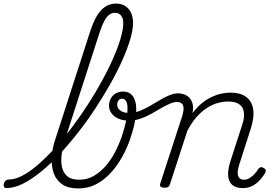

<svg xmlns="http://www.w3.org/2000/svg" viewBox="-171 -1039 1538 1078"><path d="M-135 17Q-145 17 -148.5 9.5Q-152 2 -150 -7Q-148 -16 -140.5 -23.5Q-133 -31 -121 -31Q-86 -31 -43 -54Q0 -77 46 -117.5Q92 -158 140 -211Q188 -264 234.5 -326Q281 -388 323.5 -454Q366 -520 402 -585.5Q438 -651 464.5 -711.5Q491 -772 506 -823Q521 -874 521 -909Q521 -920 529 -926Q537 -932 548 -932Q559 -932 567.5 -926Q576 -920 576 -909Q576 -871 560 -817.5Q544 -764 515.5 -700Q487 -636 448 -567Q409 -498 363 -428Q317 -358 265.5 -292.5Q214 -227 162 -171.5Q110 -116 57.5 -73.5Q5 -31 -43.5 -7Q-92 17 -135 17ZM269 19Q212 19 178.5 -4Q145 -27 131 -65.5Q117 -104 119 -151.5Q121 -199 137 -249L337 -868Q363 -947 398 -983Q433 -1019 482 -1019Q510 -1019 531.5 -1005.5Q553 -992 564.5 -968Q576 -944 576 -909Q576 -897 567.5 -890.5Q559 -884 548 -884Q537 -884 529 -890.5Q521 -897 521 -909Q521 -929 515 -941.5Q509 -954 499 -960.5Q489 -967 474 -967Q457 -967 442.5 -956.5Q428 -946 415 -922Q402 -898 389 -859L193 -252Q181 -214 175.5 -175Q170 -136 176.5 -103Q183 -70 206 -50Q229 -30 274 -30Q319 -30 356 -51.5Q393 -73 423.5 -108.5Q454 -144 476.5 -188Q499 -232 514 -276.5Q529 -321 537 -361Q545 -401 545 -429Q545 -459 536.5 -472Q528 -485 516 -485Q502 -485 497 -495Q492 -505 498.5 -515Q505 -525 522 -525Q538 -525 551 -519Q564 -513 573.5 -501Q583 -489 588.5 -470Q594 -451 594 -424Q594 -394 585 -349.5Q576 -305 558.5 -255Q541 -205 514 -156.5Q487 -108 451 -68.5Q415 -29 369.5 -5Q324 19 269 19Z M552 -362Q518 -362 493.5 -373Q469 -384 455 -403Q441 -422 441 -446Q441 -467 450.5 -485Q460 -503 478 -514Q496 -525 522 -525Q535 -525 538 -515Q541 -505 535 -495Q529 -485 516 -485Q502 -485 494.5 -475.5Q487 -466 487 -452Q487 -439 494.5 -428.5Q502 -418 517 -411.5Q532 -405 554 -405Q585 -405 614 -416.5Q643 -428 670.5 -444Q698 -460 725.5 -476.5Q753 -493 779.5 -504Q806 -515 833 -515Q842 -515 846 -508Q850 -501 849 -491.5Q848 -482 842.5 -474.5Q837 -467 828 -467Q806 -467 782 -456.5Q758 -446 731.5 -430.5Q705 -415 676.5 -399Q648 -383 617 -372.5Q586 -362 552 -362Z M752 15Q740 15 732.5 10Q725 5 728 -6L850 -381Q865 -426 857 -446.5Q849 -467 819 -467Q809 -467 805 -474.5Q801 -482 801.5 -491.5Q802 -501 808 -508Q814 -515 824 -515Q848 -515 865.5 -508Q883 -501 894.5 -487.5Q906 -474 910.5 -455Q915 -436 911 -412L910 -404Q936 -438 963 -460Q990 -482 1018 -495Q1046 -508 1073 -513.5Q1100 -519 1124 -519Q1177 -519 1209.5 -496Q1242 -473 1250 -428Q1258 -383 1237 -317L1173 -117Q1164 -90 1163.5 -70.5Q1163 -51 1172 -40.5Q1181 -30 1198 -30Q1215 -30 1230 -39Q1245 -48 1257.5 -61.5Q1270 -75 1278 -89Q1282 -95 1289.5 -99Q1297 -103 1309 -96Q1320 -90 1321 -82.5Q1322 -75 1317 -66Q1305 -47 1287.5 -27.5Q1270 -8 1246.5 4.5Q1223 17 1192 17Q1163 17 1144 6.5Q1125 -4 1116.5 -24Q1108 -44 1110 -72.5Q1112 -101 1124 -138L1189 -339Q1202 -378 1198.5 -407.5Q1195 -437 1173 -453Q1151 -469 1110 -469Q1080 -469 1049 -460Q1018 -451 988 -431Q958 -411 931 -380Q904 -349 881 -305L783 -4Q780 6 773.5 10.5Q767 15 752 15Z"/></svg>

Font: Playwrite RO ExtraLight
Style: Regular
Weight: 250
Version: Version 1.002